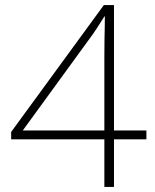

<svg xmlns="http://www.w3.org/2000/svg" viewBox="-20 -738 610 758"><path d="M558 -188H430V0H392V-188H24V-217L390 -718H430V-223H558ZM392 -512Q392 -553 392.5 -580Q393 -607 393.5 -628Q394 -649 394 -673H392Q376 -648 364 -629Q352 -610 332 -583L70 -223H392Z"/></svg>

Font: Noto Sans Gujarati UI ExtraLight
Style: Regular
Weight: 200
Designer: Jelle Bosma - Monotype Design Team, Universal Thirst
Foundry: Monotype Imaging Inc.
Version: Version 2.106; ttfautohint (v1.8.4.7-5d5b)